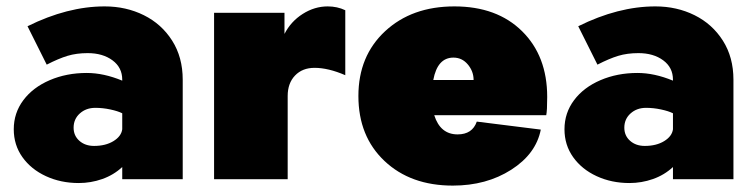

<svg xmlns="http://www.w3.org/2000/svg" viewBox="-20 -560 2359 600"><path d="M551 -311V0H362V-38Q335 -13 299.5 -0.5Q264 12 226 12Q170 12 123.5 -9.5Q77 -31 50 -69Q23 -107 23 -156Q23 -207 53 -247Q83 -287 135.5 -309.5Q188 -332 251 -332Q304 -332 362 -308V-311Q362 -349 331.5 -371.5Q301 -394 254 -394Q219 -394 191 -385.5Q163 -377 126 -358L66 -478Q191 -540 307 -540Q374 -540 429.5 -512.5Q485 -485 518 -433Q551 -381 551 -311ZM362 -156V-206Q348 -213 324.5 -218Q301 -223 278 -223Q249 -223 229.5 -205.5Q210 -188 210 -161Q210 -136 228 -120Q246 -104 274 -104Q310 -104 334.5 -119Q359 -134 362 -156Z M1004 -540Q1034 -540 1059 -528V-325Q1006 -348 963 -348Q925 -348 902 -324Q879 -300 879 -260V0H649V-520H869V-454Q889 -493 926 -516.5Q963 -540 1004 -540Z M1410 -140Q1456 -140 1470 -180L1670 -155Q1655 -79 1577.5 -29.5Q1500 20 1395 20Q1263 20 1181.5 -57Q1100 -134 1100 -260Q1100 -385 1183.5 -462.5Q1267 -540 1400 -540Q1533 -540 1611.5 -462.5Q1690 -385 1690 -257Q1690 -214 1687 -200H1337Q1356 -140 1410 -140ZM1334 -310H1460Q1460 -337 1442 -358.5Q1424 -380 1397 -380Q1347 -380 1334 -310Z M2272 -311V0H2083V-38Q2056 -13 2020.5 -0.5Q1985 12 1947 12Q1891 12 1844.5 -9.5Q1798 -31 1771 -69Q1744 -107 1744 -156Q1744 -207 1774 -247Q1804 -287 1856.5 -309.5Q1909 -332 1972 -332Q2025 -332 2083 -308V-311Q2083 -349 2052.5 -371.5Q2022 -394 1975 -394Q1940 -394 1912 -385.5Q1884 -377 1847 -358L1787 -478Q1912 -540 2028 -540Q2095 -540 2150.5 -512.5Q2206 -485 2239 -433Q2272 -381 2272 -311ZM2083 -156V-206Q2069 -213 2045.5 -218Q2022 -223 1999 -223Q1970 -223 1950.5 -205.5Q1931 -188 1931 -161Q1931 -136 1949 -120Q1967 -104 1995 -104Q2031 -104 2055.5 -119Q2080 -134 2083 -156Z"/></svg>

Font: Metropolitano Black
Style: Regular
Weight: 900
Designer: Fonts by Alex Slobzheninov & Chris M. Simpson / Changes by Cristiano Sobral
Foundry: Fonts by Alex Slobzheninov & Chris M. Simpson / Changes by Cristiano Sobral
Version: Version 1.00;August 30, 2020;FontCreator 13.0.0.2681 64-bit